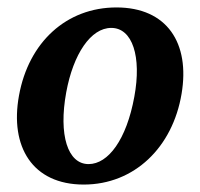

<svg xmlns="http://www.w3.org/2000/svg" viewBox="-20 -487 538 516"><path d="M205 9C341 9 444 -91 468 -235C491 -371 429 -467 293 -467C159 -467 57 -374 31 -230C6 -93 67 9 205 9ZM218 -46C162 -46 137 -124 158 -239C177 -342 224 -412 279 -412C336 -412 361 -335 341 -227C320 -112 271 -46 218 -46Z"/></svg>

Font: Vollkorn Semibold
Style: Italic
Weight: 600
Italic angle: -11°
Designer: Friedrich Althausen
Foundry: Friedrich Althausen
Version: Version 4.015;PS 004.015;hotconv 1.0.88;makeotf.lib2.5.64775